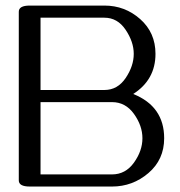

<svg xmlns="http://www.w3.org/2000/svg" viewBox="-20 -683 658 703"><path d="M362.3 -662.6Q437.5 -662.6 493.4 -613Q549.3 -563.5 549.3 -485.8Q549.3 -391.1 467.8 -338.9Q581.1 -293.5 581.1 -176.8Q581.1 -98.6 523.4 -49.3Q465.8 0 390.1 0H88.9Q48.8 0 48.8 -22.5V-640.1Q48.8 -662.6 88.9 -662.6ZM128.4 -353.5H362.3Q410.6 -353.5 440.2 -397.5Q469.7 -441.4 469.7 -485.8Q469.7 -529.8 439.9 -574Q410.2 -618.2 362.3 -618.2H128.4ZM128.4 -309.1V-44.4H390.1Q439.5 -44.4 470.5 -87.6Q501.5 -130.9 501.5 -176.8Q501.5 -222.7 470.5 -265.9Q439.5 -309.1 390.1 -309.1Z"/></svg>

Font: Gayathri
Style: Regular
Weight: 400
Designer: Binoy Dominic <binoy.domenic@gmail.com>
Foundry: SMC
Version: Version 1.000